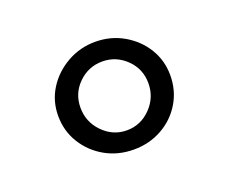

<svg xmlns="http://www.w3.org/2000/svg" viewBox="-56 -787 480 404"><g transform="rotate(-20 184.5 -585.5)"><path d="M185 -465Q150 -465 121.5 -481Q93 -497 76 -524.5Q59 -552 59 -586Q59 -619 76 -646Q93 -673 122 -689.5Q151 -706 185 -706Q220 -706 248.5 -689.5Q277 -673 293.5 -646Q310 -619 310 -586Q310 -552 293.5 -524.5Q277 -497 248.5 -481Q220 -465 185 -465ZM185 -508Q216 -508 238.5 -531Q261 -554 261 -586Q261 -618 238.5 -640Q216 -662 185 -662Q154 -662 131.5 -640Q109 -618 109 -586Q109 -554 131.5 -531Q154 -508 185 -508Z"/></g></svg>

Font: Arima
Style: Regular
Weight: 400
Designer: Joana Correia and Natanael Gama
Foundry: NDISCOVER
Version: Version 1.101;gftools[0.9.23]